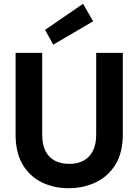

<svg xmlns="http://www.w3.org/2000/svg" viewBox="-20 -978 727 1010"><path d="M341 12Q263 12 199.5 -19Q136 -50 99 -112.5Q62 -175 62 -271V-700H202V-270Q202 -219 218.5 -185Q235 -151 267 -133.5Q299 -116 344 -116Q389 -116 420.5 -133.5Q452 -151 469 -185Q486 -219 486 -270V-700H626V-271Q626 -175 587.5 -112.5Q549 -50 484 -19Q419 12 341 12ZM260 -743 217 -821 417 -958 470 -866Z"/></svg>

Font: DM Sans 10pt ExtraBold
Style: Regular
Weight: 800
Version: Version 4.004;gftools[0.9.30]